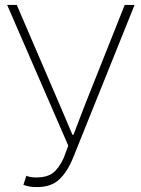

<svg xmlns="http://www.w3.org/2000/svg" viewBox="-20 -746 572 779"><path d="M131 13Q113 13 101 11Q89 9 75 4L87 -33Q102 -26 126 -26Q171 -26 195 -44.5Q219 -63 238 -104L257 -155L9 -726H48L223 -319L274 -199H278L324 -319L486 -726H526L277 -107Q254 -50 221 -18.5Q188 13 131 13Z"/></svg>

Font: SpoqaHanSansJP-Thin
Style: Regular
Weight: 250
Designer: [Source Han Sans]
Ryoko NISHIZUKA  (kana & ideographs); Paul D. Hunt (Latin, Greek & Cyrillic); Wenlong ZHANG  (bopomofo
Foundry: Spoqa (http://bi.spoqa.com)
Version: Version 1.002.20150607